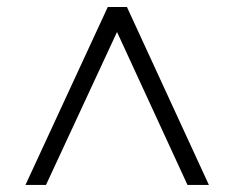

<svg xmlns="http://www.w3.org/2000/svg" viewBox="-20 -709 667 548"><path d="M576.2 -181.2H515.1L314 -617.7L111.3 -181.2H52.7L287.6 -689H342.3Z"/></svg>

Font: Kawthoolei
Style: Regular
Weight: 400
Designer: Moe Zed
Foundry: Moe Zed
Version: Version 1.000;July 10, 2024;FontCreator 14.0.0.2901 32-bit